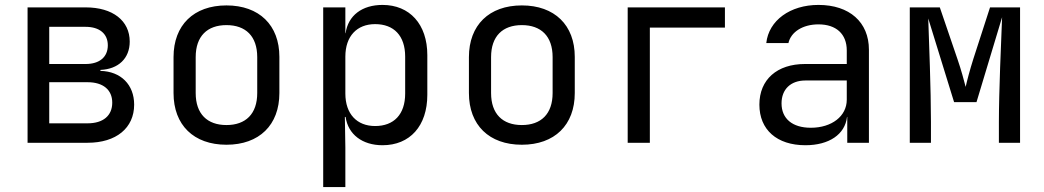

<svg xmlns="http://www.w3.org/2000/svg" viewBox="-20 -580 4240 780"><path d="M336 0C452 0 525 -60 525 -155C525 -236 471 -290 388 -292V-296C461 -299 507 -343 507 -411C507 -496 438 -550 328 -550H92V0ZM180 -471H328C384 -471 418 -443 418 -396C418 -348 384 -320 328 -320H180ZM180 -246H336C399 -246 436 -215 436 -163C436 -110 399 -79 336 -79H180Z M900 8C1033 8 1115 -72 1115 -202V-349C1115 -478 1033 -558 900 -558C767 -558 685 -478 685 -348V-202C685 -72 767 8 900 8ZM900 -72C822 -72 775 -117 775 -202V-348C775 -433 822 -478 900 -478C978 -478 1025 -433 1025 -348V-202C1025 -117 978 -72 900 -72Z M1534 -560C1451 -560 1394 -517 1384 -445H1383V-550H1293V180H1383V20L1381 -105H1384C1394 -34 1452 10 1534 10C1645 10 1716 -68 1716 -195V-356C1716 -482 1644 -560 1534 -560ZM1626 -200C1626 -115 1580 -68 1504 -68C1430 -68 1383 -117 1383 -200V-350C1383 -433 1430 -482 1504 -482C1580 -482 1626 -435 1626 -350Z M2100 8C2233 8 2315 -72 2315 -202V-349C2315 -478 2233 -558 2100 -558C1967 -558 1885 -478 1885 -348V-202C1885 -72 1967 8 2100 8ZM2100 -72C2022 -72 1975 -117 1975 -202V-348C1975 -433 2022 -478 2100 -478C2178 -478 2225 -433 2225 -348V-202C2225 -117 2178 -72 2100 -72Z M2620 0V-468H2925V-550H2530V0Z M3305 -560C3190 -560 3103 -497 3093 -405H3183C3193 -450 3241 -481 3305 -481C3377 -481 3420 -442 3420 -375V-320H3250C3137 -320 3065 -257 3065 -155C3065 -53 3136 10 3252 10C3348 10 3413 -34 3421 -105H3422V0H3510V-378C3510 -490 3431 -560 3305 -560ZM3274 -61C3199 -61 3155 -98 3155 -160C3155 -217 3192 -253 3252 -253H3420V-175C3420 -108 3359 -61 3274 -61Z M3762 0V-85C3762 -216 3754 -414 3751 -505L3856 -165H3947L4051 -510C4047 -412 4038 -205 4038 -85V0H4124V-550H4002L3934 -340C3920 -296 3908 -250 3903 -227C3897 -250 3885 -296 3870 -339L3798 -550H3676V0Z"/></svg>

Font: Tekne LDO
Style: Regular
Weight: 400
Monospace: yes
Designer: Alessio Laiso, Mario Rullo, Paolo Rosset
Foundry: Alessio Laiso
Version: Version 1.000;hotconv 1.0.109;makeotfexe 2.5.65596